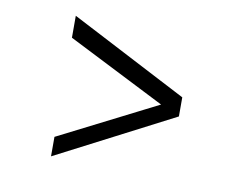

<svg xmlns="http://www.w3.org/2000/svg" viewBox="-53 -606 662 534"><g transform="rotate(10 277.5 -339.5)"><path d="M121 -141V-196L427 -351L452 -346V-312ZM121 -476V-538L452 -366V-331L427 -321Z"/></g></svg>

Font: Roboto Serif 28pt Condensed Light
Style: Regular
Weight: 300
Width: 3
Designer: Greg Gazdowicz
Foundry: Commercial Type
Version: Version 1.008